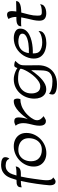

<svg xmlns="http://www.w3.org/2000/svg" viewBox="1174 -2006 1037 3424"><g transform="rotate(-90 1692.0 -294.5)"><path d="M99.6 64.5Q102.5 25.4 109.1 -32.5Q115.7 -90.3 125.5 -159.2Q135.3 -228 148.2 -300.5Q161.1 -373 176.8 -440.9Q147.5 -440.4 118.9 -437.5Q90.3 -434.6 63 -426.3Q62.5 -472.7 81.1 -491.9Q99.6 -511.2 130.1 -515.1Q160.6 -519 195.8 -518.6Q210.4 -572.3 226.8 -616Q243.2 -659.7 261.2 -687.5Q292.5 -735.8 341.6 -764.4Q390.6 -793 467.3 -793Q493.2 -793 524.2 -787.6Q555.2 -782.2 577.9 -766.1Q600.6 -750 600.6 -716.8Q600.6 -699.7 593.3 -677.5Q585.9 -655.3 569.8 -646Q562.5 -672.9 543.2 -687Q523.9 -701.2 500 -706.5Q476.1 -711.9 454.6 -711.9Q403.8 -711.9 370.8 -691.4Q337.9 -670.9 316.4 -635.3Q306.6 -619.6 295.9 -589.1Q285.2 -558.6 273.9 -518.1Q316.9 -518.1 361.8 -520.5Q406.7 -522.9 436.5 -532.7Q430.2 -493.7 412.6 -474.1Q395 -454.6 370.1 -447.8Q345.2 -440.9 315.7 -440.7Q286.1 -440.4 254.9 -440.4Q243.2 -387.7 232.7 -328.6Q222.2 -269.5 214.8 -210.9Q207 -150.4 199 -94.2Q190.9 -38.1 189.2 8.8Q187.5 55.7 198.2 88.9Q209 122.1 239.7 136.2Q227.1 148.4 206.1 163.6Q185.1 178.7 167 178.7Q136.7 178.7 121.6 159.9Q106.4 141.1 102.3 114.3Q98.1 87.4 99.6 64.5Z M671.9 14.2Q604 14.2 549.8 -12.7Q495.6 -39.6 464.4 -89.6Q433.1 -139.6 433.1 -210Q433.1 -283.2 462.2 -347.7Q491.2 -412.1 541.7 -461.4Q592.3 -510.7 657.5 -538.8Q722.7 -566.9 794.9 -566.9Q862.8 -566.9 916.5 -540.3Q970.2 -513.7 1001.5 -463.4Q1032.7 -413.1 1032.7 -342.8Q1032.7 -269.5 1003.9 -205.1Q975.1 -140.6 924.8 -91.3Q874.5 -42 809.6 -13.9Q744.6 14.2 671.9 14.2ZM732.4 -66.4Q799.8 -66.4 845.9 -98.1Q892.1 -129.9 915.5 -182.6Q939 -235.4 939 -298.8Q939 -361.8 911.4 -403.1Q883.8 -444.3 836.7 -464.8Q789.6 -485.4 730.5 -485.4Q666 -485.4 620.6 -454.3Q575.2 -423.3 551.5 -372.1Q527.8 -320.8 527.8 -259.3Q527.8 -164.1 584.5 -115.2Q641.1 -66.4 732.4 -66.4Z M1246.1 6.3Q1212.9 6.3 1194.6 -9.5Q1176.3 -25.4 1168.9 -50.8Q1161.6 -76.2 1161.6 -104.5Q1161.6 -154.8 1173.1 -203.4Q1184.6 -252 1196 -300.8Q1207.5 -349.6 1207.5 -399.9Q1207.5 -436.5 1197 -471.2Q1186.5 -505.9 1161.6 -533.7Q1180.2 -543 1200.7 -550.5Q1221.2 -558.1 1242.2 -558.1Q1277.3 -558.1 1293.5 -539.6Q1309.6 -521 1309.6 -486.8Q1309.6 -442.9 1300.8 -396Q1292 -349.1 1277.3 -315.9Q1305.2 -353 1340.3 -396.2Q1375.5 -439.5 1416.7 -478.3Q1458 -517.1 1504.9 -542Q1551.8 -566.9 1603 -566.9Q1628.9 -566.9 1637.2 -545.4Q1645.5 -523.9 1645.5 -502.9Q1645.5 -475.6 1635.7 -449.2Q1583 -450.7 1524.7 -430.9Q1466.3 -411.1 1409.4 -368.4Q1352.5 -325.7 1303.2 -258.3Q1287.6 -236.3 1273.4 -208.5Q1259.3 -180.7 1259.3 -152.8Q1259.3 -115.7 1280.8 -86.2Q1302.2 -56.6 1332 -36.6Q1322.3 -29.3 1306.9 -19Q1291.5 -8.8 1275.1 -1.2Q1258.8 6.3 1246.1 6.3Z M1902.8 203.6Q1882.8 203.6 1851.8 201.2Q1820.8 198.7 1790 190.4Q1759.3 182.1 1738.5 165.5Q1717.8 148.9 1717.8 120.6Q1717.8 109.4 1722.2 90.1Q1726.6 70.8 1733.9 63Q1759.3 87.4 1798.3 100.3Q1837.4 113.3 1879.4 118.2Q1921.4 123 1955.1 123Q2000.5 123 2039.1 112.1Q2077.6 101.1 2104.5 74.2Q2131.3 47.4 2141.1 -1.5Q2145 -20.5 2146.5 -40Q2147.9 -59.6 2148.4 -79.1Q2150.4 -117.2 2150.9 -155.5Q2151.4 -193.8 2151.4 -231.9Q2151.4 -237.8 2150.6 -243.9Q2149.9 -250 2149.4 -255.9Q2132.3 -230 2106.4 -195.3Q2080.6 -160.6 2047.9 -124.5Q2015.1 -88.4 1977.5 -57.4Q1939.9 -26.4 1898.9 -7.1Q1857.9 12.2 1815.4 12.2Q1756.8 12.2 1719 -16.8Q1681.2 -45.9 1662.8 -94Q1644.5 -142.1 1644.5 -198.7Q1644.5 -274.4 1670.2 -341.1Q1695.8 -407.7 1742.2 -458.5Q1788.6 -509.3 1852.1 -538.1Q1915.5 -566.9 1991.2 -566.9Q2025.4 -566.9 2062.5 -557.9Q2099.6 -548.8 2133.3 -534.2Q2167 -519.5 2190.9 -501.5V-502Q2194.3 -520.5 2206.1 -539.8Q2217.8 -559.1 2240.2 -559.1Q2260.3 -559.1 2280 -554Q2299.8 -548.8 2317.9 -541Q2291 -511.2 2274.9 -491.5Q2258.8 -471.7 2250.7 -452.9Q2242.7 -434.1 2240.2 -408.7Q2237.8 -383.3 2237.8 -342.3Q2237.8 -289.1 2239 -236.3Q2240.2 -183.6 2240.2 -130.4Q2240.2 -27.8 2198.5 47.1Q2156.7 122.1 2081.1 162.8Q2005.4 203.6 1902.8 203.6ZM1737.3 -250Q1737.3 -185.1 1766.6 -139.6Q1795.9 -94.2 1863.3 -94.2Q1904.3 -94.2 1946 -119.9Q1987.8 -145.5 2026.6 -186Q2065.4 -226.6 2096.9 -272.9Q2128.4 -319.3 2149.4 -361.6Q2170.4 -403.8 2176.3 -431.6Q2176.8 -442.4 2176.8 -449.7Q2140.1 -477.1 2089.8 -483.6Q2039.6 -490.2 1995.1 -490.2Q1923.8 -490.2 1865.2 -462.6Q1806.6 -435.1 1772 -381.3Q1737.3 -327.6 1737.3 -250Z M2849.1 -111.8Q2849.1 -74.2 2827.4 -49.6Q2805.7 -24.9 2772.2 -11Q2738.8 2.9 2702.4 8.5Q2666 14.2 2636.7 14.2Q2564.5 14.2 2501 -8.3Q2437.5 -30.8 2398.2 -80.6Q2358.9 -130.4 2358.9 -211.9Q2358.9 -258.3 2373.3 -304.2Q2387.7 -350.1 2411.6 -389.6Q2463.9 -474.1 2545.2 -520.5Q2626.5 -566.9 2725.6 -566.9Q2762.7 -566.9 2801.3 -556.6Q2839.8 -546.4 2866.5 -521.2Q2893.1 -496.1 2893.1 -451.2Q2893.1 -394.5 2862.5 -354.7Q2832 -314.9 2782 -289.1Q2731.9 -263.2 2672.9 -249.3Q2613.8 -235.4 2555.4 -230.5Q2497.1 -225.6 2450.7 -227.5Q2450.7 -205.1 2452.9 -184.1Q2455.1 -163.1 2460.4 -148.4Q2474.6 -109.9 2512.7 -89.1Q2550.8 -68.4 2600.3 -62.3Q2649.9 -56.2 2700 -62.5Q2750 -68.8 2789.3 -85.2Q2828.6 -101.6 2845.2 -125Q2849.1 -121.1 2849.1 -111.8ZM2463.4 -335Q2459.5 -319.3 2456.1 -297.9Q2491.7 -295.9 2537.4 -297.6Q2583 -299.3 2629.6 -306.4Q2676.3 -313.5 2715.6 -326.9Q2754.9 -340.3 2779.1 -362.3Q2803.2 -384.3 2803.2 -415.5Q2803.2 -437.5 2788.1 -451.2Q2772.9 -464.8 2750.7 -472.2Q2728.5 -479.5 2705.3 -482.4Q2682.1 -485.4 2666 -485.4Q2589.4 -485.4 2536.4 -448Q2483.4 -410.6 2463.4 -335Z M3067.9 -520.5Q3085 -520.5 3101.6 -520.5Q3102.1 -558.6 3093.8 -594.2Q3085.4 -629.9 3065.4 -662.1Q3082.5 -670.9 3101.6 -678.7Q3120.6 -686.5 3140.1 -686.5Q3177.2 -686.5 3191.4 -663.3Q3205.6 -640.1 3205.6 -606.9Q3205.6 -585.4 3203.6 -564Q3201.7 -542.5 3198.2 -521.5Q3244.6 -522 3291.3 -522.9Q3337.9 -523.9 3384.3 -525.4Q3383.8 -487.8 3354.5 -468Q3325.2 -448.2 3278.6 -440.9Q3231.9 -433.6 3179.7 -433.1Q3161.6 -361.8 3143.1 -290.5Q3124.5 -219.2 3124.5 -145Q3124.5 -121.1 3127.2 -103.5Q3129.9 -85.9 3142.1 -76.4Q3154.3 -66.9 3183.1 -66.9Q3204.6 -66.9 3231.7 -68.6Q3258.8 -70.3 3284.4 -77.1Q3310.1 -84 3326.7 -99.1Q3326.7 -55.7 3301.8 -31.2Q3276.9 -6.8 3240 2.9Q3203.1 12.7 3167 12.7Q3103.5 12.7 3068.8 -16.4Q3034.2 -45.4 3034.2 -111.3Q3034.2 -160.2 3045.4 -213.9Q3056.6 -267.6 3070.8 -323.5Q3085 -379.4 3093.8 -434.1Q3069.8 -435.1 3047.4 -435.8Q3024.9 -436.5 3006.3 -436.5Q2988.3 -436.5 2970.2 -436Q2952.1 -435.5 2934.1 -432.6Q2934.1 -471.2 2954.1 -489.7Q2974.1 -508.3 3005.1 -514.4Q3036.1 -520.5 3067.9 -520.5Z"/></g></svg>

Font: Lumanosimo
Style: Regular
Weight: 400
Designer: The DocRepair Project, Eduardo Rodriguez Tunni
Foundry: Google
Version: Version 1.010